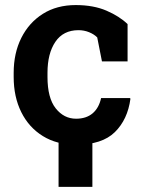

<svg xmlns="http://www.w3.org/2000/svg" viewBox="-20 -558 567 754"><path d="M278.3 10.3Q203.1 10.3 148.2 -23.7Q93.3 -57.6 63.5 -117.7Q33.7 -177.7 33.7 -255.9V-272Q33.7 -349.1 63.7 -409.2Q93.8 -469.2 148.4 -503.7Q203.1 -538.1 277.3 -538.1Q347.2 -538.1 398.2 -516.1Q449.2 -494.1 481 -463.4V-316.9H380.4L361.8 -411.1Q349.1 -423.8 329.6 -431.6Q310.1 -439.5 288.1 -439.5Q228.5 -439.5 197.5 -393.8Q166.5 -348.1 166.5 -272V-255.9Q166.5 -173.3 198.7 -132.6Q231 -91.8 278.8 -91.8Q318.8 -91.8 343.8 -113Q368.7 -134.3 377 -172.9H490.7L492.2 -169.9Q481.4 -88.9 431.2 -39.3Q380.9 10.3 278.3 10.3ZM210 175.8V-73.7H342.8V175.8Z"/></svg>

Font: Roboto Slab SemiBold
Style: Regular
Weight: 600
Designer: Google
Version: Version 2.001; ttfautohint (v1.8.3)